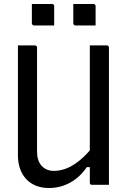

<svg xmlns="http://www.w3.org/2000/svg" viewBox="-20 -928 640 964"><path d="M527 0Q513 0 499 0Q485 0 471 0Q457 0 442 0Q440 0 438 -0.5Q436 -1 435 -2Q434 -3 433 -4Q432 -5 431.5 -7Q431 -9 431 -11Q431 -97 431 -183Q431 -269 431 -355.5Q431 -442 431 -528Q431 -614 431 -700Q446 -700 460 -700Q474 -700 488 -700Q502 -700 516 -700Q520 -700 522 -698.5Q524 -697 525.5 -695Q527 -693 527 -689Q527 -616 527 -543Q527 -470 527 -396.5Q527 -323 527 -250Q527 -177 527 -104Q527 -77 527 -51Q527 -25 527 0ZM226 16Q188 16 158.5 3.5Q129 -9 109.5 -31Q90 -53 80 -83Q70 -113 70 -147Q70 -223 70 -298.5Q70 -374 70 -449.5Q70 -525 70 -601Q70 -626 70 -650.5Q70 -675 70 -700Q92 -700 112.5 -700Q133 -700 155 -700Q159 -700 161 -698.5Q163 -697 164.5 -695Q166 -693 166 -689Q166 -604 166 -515.5Q166 -427 166 -339.5Q166 -252 166 -166Q166 -121 189 -95.5Q212 -70 251 -70Q282 -70 314 -82.5Q346 -95 381 -123.5Q416 -152 453 -200V-89H416Q392 -54 362.5 -31Q333 -8 298.5 4Q264 16 226 16ZM140 -908Q165 -908 190.5 -908Q216 -908 241 -908Q245 -908 247 -906.5Q249 -905 250.5 -903Q252 -901 252 -897V-800Q227 -800 201.5 -800Q176 -800 151 -800Q148 -800 145.5 -801.5Q143 -803 141.5 -805.5Q140 -808 140 -811ZM348 -908Q373 -908 398.5 -908Q424 -908 449 -908Q453 -908 455 -906.5Q457 -905 458.5 -903Q460 -901 460 -897V-800Q435 -800 409.5 -800Q384 -800 359 -800Q356 -800 353.5 -801.5Q351 -803 349.5 -805.5Q348 -808 348 -811Z"/></svg>

Font: RecMonoLinear Nerd Font Mono
Style: Regular
Weight: 400
Monospace: yes
Version: Version 1.085; ttfautohint (v1.8.4.7-5d5b);Nerd Fonts 3.2.1